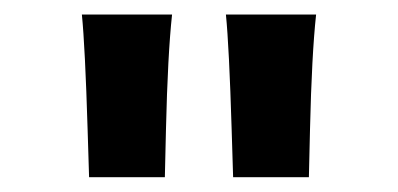

<svg xmlns="http://www.w3.org/2000/svg" viewBox="-20 -718 541 261"><path d="M99.1 -542Q95.7 -654.3 91.3 -698.2H213.9Q208 -644 205.6 -541.5L204.1 -477.1H101.1ZM294.9 -542Q291.5 -654.3 287.1 -698.2H409.7Q403.8 -644 401.4 -541.5L399.9 -477.1H296.9Z"/></svg>

Font: Hammersmith One
Style: Regular
Weight: 400
Designer: Nicole Fally
Foundry: Nicole Fally
Version: Version 1.003